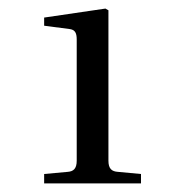

<svg xmlns="http://www.w3.org/2000/svg" viewBox="-20 -836 420 448"><path d="M83 -408H309V-430L255 -435C241 -436 233 -442 233 -461V-812L226 -816L83 -795V-776L144 -768C155 -766 159 -759 159 -744V-461C159 -442 151 -436 138 -435L83 -430Z"/></svg>

Font: Lingua Franca
Style: Regular
Weight: 400
Version: Version 1.19